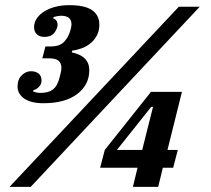

<svg xmlns="http://www.w3.org/2000/svg" viewBox="-20 -724 816 744"><path d="M148 -324Q100 -324 74 -342Q48 -360 48 -389Q48 -416 64 -432Q80 -448 100 -448Q118 -448 129.5 -439Q141 -430 141 -412Q141 -398 131 -387.5Q121 -377 110 -375L108 -370Q121 -364 137 -364Q169 -364 186.5 -378.5Q204 -393 212 -428Q216 -443 217 -449.5Q218 -456 218 -461Q218 -479 207 -488.5Q196 -498 170 -498H144L156 -544H176Q211 -544 228 -561.5Q245 -579 253 -607Q254 -610 255.5 -617.5Q257 -625 257 -630Q257 -663 216 -663Q205 -663 188 -658L186 -653Q203 -647 203 -628Q203 -614 191 -597.5Q179 -581 152 -581Q134 -581 123 -591Q112 -601 112 -619Q112 -637 122.5 -652.5Q133 -668 151 -679.5Q169 -691 194 -697.5Q219 -704 248 -704Q309 -704 337 -684.5Q365 -665 365 -628Q365 -605 355.5 -587Q346 -569 331 -556.5Q316 -544 297 -537Q278 -530 260 -528L258 -521Q326 -507 326 -452Q326 -395 279 -359.5Q232 -324 148 -324ZM673 -698H754L99 0H17ZM513 -74H368L386 -143L565 -368H685L629 -143H669L651 -74H611L593 0H495ZM433 -143H531L573 -310H566Z"/></svg>

Font: IBM Plex Serif
Style: Bold Italic
Weight: 700
Italic angle: -14°
Designer: Mike Abbink, Paul van der Laan, Pieter van Rosmalen
Foundry: Bold Monday
Version: Version 3.001